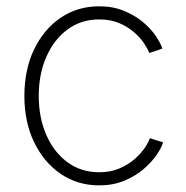

<svg xmlns="http://www.w3.org/2000/svg" viewBox="-20 -570 582 600"><path d="M290 9.3Q222.2 9.3 169.4 -26.9Q116.7 -63 86.4 -126Q56.2 -189 56.2 -270Q56.2 -352.1 86.4 -415.3Q116.7 -478.5 169.4 -514.4Q222.2 -550.3 290 -550.3Q333 -550.3 367.4 -536.1Q401.9 -522 426.8 -501Q451.7 -480 467 -457.3Q482.4 -434.6 487.3 -418L446.3 -404.3Q442.4 -416 430.9 -433.6Q419.4 -451.2 399.9 -468.5Q380.4 -485.8 353 -497.6Q325.7 -509.3 290 -509.3Q233.4 -509.3 190.9 -477.8Q148.4 -446.3 124.8 -392.3Q101.1 -338.4 101.1 -270Q101.1 -202.1 124.8 -148.2Q148.4 -94.2 190.9 -63Q233.4 -31.7 290 -31.7Q325.7 -31.7 353.5 -43.7Q381.3 -55.7 401.1 -73.2Q420.9 -90.8 432.9 -108.6Q444.8 -126.5 448.2 -138.2L489.7 -125Q484.4 -107.4 468.8 -85Q453.1 -62.5 428 -41Q402.8 -19.5 367.9 -5.1Q333 9.3 290 9.3Z"/></svg>

Font: Inter 16pt ExtraLight
Style: Regular
Weight: 250
Version: Version 4.001;git-66647c0bb